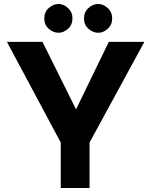

<svg xmlns="http://www.w3.org/2000/svg" viewBox="-20 -947 762 967"><path d="M286 -229 15 -736H194L384 -354L341 -351L528 -736H707L431 -229V0H286ZM203 -854Q203 -886 225.5 -906.5Q248 -927 275 -927Q300 -927 322.5 -906.5Q345 -886 345 -854Q345 -822 322.5 -802Q300 -782 275 -782Q248 -782 225.5 -802Q203 -822 203 -854ZM403 -854Q403 -886 425.5 -906.5Q448 -927 475 -927Q500 -927 522.5 -906.5Q545 -886 545 -854Q545 -822 522.5 -802Q500 -782 475 -782Q448 -782 425.5 -802Q403 -822 403 -854Z"/></svg>

Font: Reem Kufi Fun
Style: Bold
Weight: 700
Designer: Khaled Hosny
Version: Version 1.005